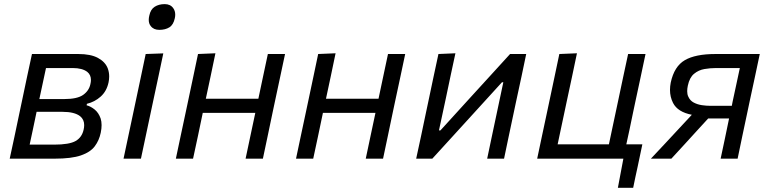

<svg xmlns="http://www.w3.org/2000/svg" viewBox="-20 -752 3647 910"><path d="M26 0Q38 -55.5 49 -106.5Q59.5 -157.5 72.5 -218.5L83 -268Q97 -335 108.2 -387.8Q119.5 -440.5 131.5 -496H351Q410 -496 444.2 -477.5Q478.5 -459 490.5 -428.5Q497.5 -410 497.5 -389.5Q497.5 -376 494.5 -361.5Q485.5 -319.5 457.2 -294.2Q429 -269 392 -260L390.5 -253Q410 -248 428.8 -232.8Q447.5 -217.5 457 -190.5Q461.5 -176.5 461.5 -159Q461.5 -142.5 457.5 -123Q450 -86.5 429.2 -58.8Q408.5 -31 363.8 -15.5Q319 0 239 0ZM198 -429.5Q190 -393.5 183 -359.5Q175.5 -325 166.5 -282.5H284.5Q346 -282.5 374 -302.2Q402 -322 408.5 -353.5Q411 -364 411 -373Q411 -397 394 -411Q370.5 -429.5 324.5 -429.5ZM120.5 -66.5H236Q308.5 -66.5 338.5 -83.8Q368.5 -101 376.5 -138Q379 -149 379 -159Q379 -185.5 360 -201Q333.5 -222 276 -222H153.5L153 -220Q143.5 -174.5 136 -138.8Q128.5 -103 120.5 -66.5Z M565.5 0Q577 -55 588 -106Q599 -157 612 -219L622.5 -268.5Q636.5 -336 648 -389Q659 -441.5 670.5 -496L754 -499Q742 -442.5 731 -390Q719.5 -337.5 705 -268.5L694.5 -219Q681.5 -157 670.5 -106Q659.5 -55 648 0ZM735 -610.5Q708 -610.5 694.5 -628.5Q685 -640 685 -658Q685 -667 687.5 -677.5Q693.5 -707.5 713.2 -720Q733 -732.5 760.5 -732.5Q787.5 -732.5 801 -713.5Q810.5 -700.5 810.5 -682.5Q810.5 -674.5 808.5 -665.5Q802 -634.5 782.8 -622.5Q763.5 -610.5 735 -610.5Z M813.5 0Q825 -55 836 -106.5Q847 -158 860 -219L870.5 -268.5Q885 -336 896 -389Q907 -441.5 918.5 -496L1001 -499.5Q989.5 -443.5 978.5 -391.8Q967.5 -340 955.5 -284H1204.5Q1217.5 -345.5 1228 -395Q1238.5 -444.5 1249.5 -496H1331Q1319.5 -441.5 1308.2 -388.8Q1297 -336 1282.5 -268.5L1272 -219Q1259.5 -158 1248.5 -106.5Q1237.5 -55 1226 0H1144Q1155.5 -55 1166.5 -106.5Q1177.5 -157.5 1190 -217H941Q928.5 -156.5 917.8 -105.8Q907 -55 895 0Z M1383 0Q1394.5 -55 1405.5 -106.5Q1416.5 -158 1429.5 -219L1440 -268.5Q1454.5 -336 1465.5 -389Q1476.5 -441.5 1488 -496L1570.5 -499.5Q1559 -443.5 1548 -391.8Q1537 -340 1525 -284H1774Q1787 -345.5 1797.5 -395Q1808 -444.5 1819 -496H1900.5Q1889 -441.5 1877.8 -388.8Q1866.5 -336 1852 -268.5L1841.5 -219Q1829 -158 1818 -106.5Q1807 -55 1795.5 0H1713.5Q1725 -55 1736 -106.5Q1747 -157.5 1759.5 -217H1510.5Q1498 -156.5 1487.2 -105.8Q1476.5 -55 1464.5 0Z M1952.5 0Q1964 -53.5 1975.5 -106.5Q1986 -157.5 1999 -218.5L2009.5 -268Q2023.5 -335 2034.8 -388Q2046 -441 2058 -496L2138.5 -499.5Q2127 -447 2116.5 -397.2Q2106 -347.5 2093 -285.5L2060.5 -134H2067.5L2214.5 -295.5Q2259 -344 2305.2 -394.8Q2351.5 -445.5 2397.5 -496H2474Q2462.5 -440.5 2451.5 -388.5Q2440 -336 2425.5 -268L2415 -218.5Q2402 -157.5 2391.2 -106.2Q2380.5 -55 2369 0H2289Q2300 -53.5 2310.5 -102.5Q2321 -151 2333 -208.5L2365.5 -362H2359L2215.5 -204.5Q2170 -154.5 2123 -103L2029 0Z M2908.5 138 2934.5 0H2526Q2537.5 -55 2548.5 -106.5Q2559.5 -158 2572.5 -219L2583 -268.5Q2597.5 -336 2608.5 -389Q2619.5 -441.5 2631 -496L2714.5 -499.5Q2702.5 -443.5 2691.5 -390Q2680 -336 2665.5 -268.5L2655 -219Q2645.5 -174.5 2638 -139Q2630.5 -103 2623 -68H2866Q2873.5 -103 2881 -139Q2888.5 -174.5 2898 -219L2908.5 -268.5Q2923 -336 2934 -389Q2945 -441.5 2957 -496H3039.5Q3028 -441.5 3016.8 -388.8Q3005.5 -336 2991 -268.5L2980.5 -219Q2971.5 -174.5 2963.8 -138.5Q2956 -102.5 2948.5 -68H3024.5Q3013 -14 3002 39Q2996.5 64 2991.2 88.5Q2986 113 2981 138Z M3065 0Q3098.5 -36 3132.5 -72Q3166 -108 3198.5 -143L3259 -208Q3192 -221 3170 -264Q3155.5 -292.5 3155.5 -326Q3155.5 -342.5 3159 -360.5Q3175.5 -437.5 3225.8 -466.8Q3276 -496 3371 -496H3581Q3569.5 -441 3558.2 -388.5Q3547 -336 3532.5 -269L3522 -219Q3509 -158 3498.2 -106.8Q3487.5 -55.5 3476 0H3395.5Q3405.5 -48.5 3415.5 -94Q3425 -139 3435.5 -190.5H3336.5L3286.5 -136Q3256 -102.5 3224.5 -68Q3193 -33.5 3162 0ZM3346 -250.5H3448.5L3452 -269Q3461.5 -313.5 3470 -352.5Q3478 -391 3486.5 -429.5H3373.5Q3346.5 -429.5 3318.8 -424.8Q3291 -420 3269.5 -402.2Q3248 -384.5 3240 -346Q3237 -332 3237 -320Q3237 -305 3242 -294.5Q3250.5 -275 3268.2 -265.8Q3286 -256.5 3307 -253.5Q3328 -250.5 3346 -250.5Z"/></svg>

Font: Heraclito
Style: Italic
Weight: 400
Italic angle: -12°
Designer: Kostas Bartsokas (font) & Cristiano Sobral (main changes)
Foundry: Kostas Bartsokas (font) & Cristiano Sobral (main changes)
Version: Version 1.00;July 8, 2020;FontCreator 13.0.0.2655 64-bit